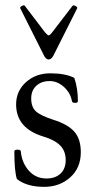

<svg xmlns="http://www.w3.org/2000/svg" viewBox="-20 -707 364 739"><path d="M167 -478Q157.7 -478 149.9 -492.2L58.1 -674.8Q55.7 -679.2 63.7 -683.8Q71.8 -688.5 75.2 -685.1L152.8 -583Q163.6 -570.8 167 -570.8Q171.9 -570.8 181.2 -583L258.8 -684.1Q262.2 -688.5 270.8 -683.8Q279.3 -679.2 276.9 -674.8L185.1 -492.2Q177.2 -478 167 -478ZM149.9 12.2Q83 12.2 44.9 -18.1Q35.2 -49.3 35.2 -124Q35.2 -130.9 46.9 -130.9Q60.1 -130.9 60.1 -124Q64 -81.1 90.6 -50.5Q117.2 -20 159.2 -20Q192.9 -20 212.9 -38.8Q232.9 -57.6 232.9 -90.8Q232.9 -125 212.2 -146.5Q191.4 -168 147.9 -181.2Q42 -212.9 42 -305.2Q42 -356.4 79.8 -390.6Q117.7 -424.8 173.8 -424.8Q231.4 -424.8 266.1 -407.2Q279.8 -366.7 279.8 -317.9Q279.8 -311 269 -311Q258.3 -311 256.8 -317.9Q251.5 -349.1 226.3 -372.1Q201.2 -395 170.9 -395Q139.6 -395 119.9 -377Q100.1 -358.9 100.1 -328.1Q100.1 -294.9 118.4 -278.3Q136.7 -261.7 185.1 -246.1Q241.2 -228.5 266.1 -200.2Q291 -171.9 291 -121.1Q291 -60.5 250.2 -24.2Q209.5 12.2 149.9 12.2Z"/></svg>

Font: Junicode SmCond
Style: Regular
Weight: 400
Width: 4
Designer: Peter S. Baker
Version: Version 2.206